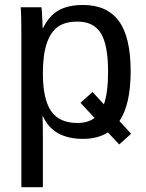

<svg xmlns="http://www.w3.org/2000/svg" viewBox="-20 -558 596 785"><path d="M514.2 -266.6C514.2 -360 498 -428.5 465.8 -472.2C433.6 -515.8 384.9 -537.6 319.8 -537.6C277.8 -537.6 244 -530 218.3 -514.9C192.5 -499.8 171.9 -475.9 156.2 -443.4H154.3C154.3 -449.5 153.9 -460.9 153.1 -477.5C152.3 -494.1 151.5 -506.4 150.9 -514.4C150.2 -522.4 149.7 -527 149.4 -528.3H64.5C66.4 -510.7 67.4 -474.8 67.4 -420.4V207.5H155.3V1C155.3 -51.8 154.6 -79.4 153.3 -82H155.8C183.8 -20.8 238.4 9.8 319.8 9.8C359.2 9.8 393.1 1 421.4 -16.6L467.3 32.7L516.1 -11.2L468.3 -63C498.9 -108.6 514.2 -176.4 514.2 -266.6ZM421.9 -264.6C421.9 -207.7 416.2 -163.2 404.8 -131.3L358.4 -182.1L309.1 -137.7L366.7 -75.7C348.5 -62 325 -55.2 296.4 -55.2C246.6 -55.2 210.6 -71.6 188.5 -104.5C166.3 -137.4 155.3 -188.5 155.3 -257.8C155.3 -307.6 160.4 -348.1 170.7 -379.2C180.9 -410.2 195.9 -433.1 215.6 -447.8C235.3 -462.4 262.5 -469.7 297.4 -469.7C340.7 -469.7 372.2 -453.9 392.1 -422.4C411.9 -390.8 421.9 -338.2 421.9 -264.6Z"/></svg>

Font: Arimo
Style: Regular
Weight: 400
Designer: Steve Matteson
Foundry: Monotype Imaging Inc.
Version: Version 1.32